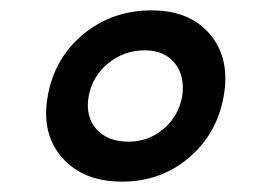

<svg xmlns="http://www.w3.org/2000/svg" viewBox="-20 -526 522 370"><path d="M272 -506Q346 -506 385 -459.5Q424 -413 411 -340Q398 -268 344 -222Q290 -176 215 -176Q140 -176 99.5 -222.5Q59 -269 72 -341Q85 -414 140.5 -460Q196 -506 272 -506ZM259 -429Q219 -429 188.5 -404Q158 -379 151 -341Q144 -302 165.5 -277.5Q187 -253 228 -253Q266 -253 295 -277.5Q324 -302 331 -340Q337 -379 317 -404Q297 -429 259 -429Z"/></svg>

Font: Poppins SemiBold
Style: Italic
Weight: 600
Italic angle: -10°
Designer: Ninad Kale (Devanagari), Jonny Pinhorn (Latin)
Foundry: Indian Type Foundry
Version: Version 3.200;PS 1.000;hotconv 16.6.54;makeotf.lib2.5.65590